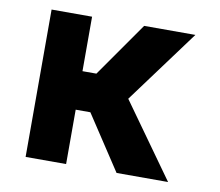

<svg xmlns="http://www.w3.org/2000/svg" viewBox="-65 -622 802 700"><g transform="rotate(10 335.5 -272.5)"><path d="M221.6 -545.5H71.7V0H221.6V-201.3H275.9L408.4 0H599.1L403.4 -273.8L604 -545.5H414.4L273.1 -343.8H221.6Z"/></g></svg>

Font: Karasuma Gothic
Style: Bold
Weight: 700
Designer: Rasmus Andersson / Ryoko Nishizuka
Foundry: Genbu
Version: Version 1.00